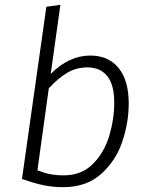

<svg xmlns="http://www.w3.org/2000/svg" viewBox="-20 -764 611 795"><path d="M513 -336Q513 -256 486 -176.5Q459 -97 398 -43Q337 11 242 11Q199 11 160.5 3Q122 -5 71 -23L172 -736L230 -744L190 -458Q266 -534 354 -534Q429 -534 471 -482.5Q513 -431 513 -336ZM182 -398 135 -59Q162 -48 187 -43Q212 -38 245 -38Q318 -38 365 -85.5Q412 -133 432.5 -202Q453 -271 453 -339Q453 -413 424 -449Q395 -485 342 -485Q296 -485 258 -462.5Q220 -440 182 -398Z"/></svg>

Font: FiraGO Light
Style: Italic
Weight: 300
Italic angle: -8°
Designer: bBox Type GmbH
Foundry: bBox Type GmbH
Version: Version 1.001